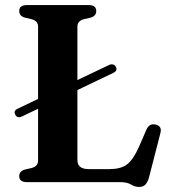

<svg xmlns="http://www.w3.org/2000/svg" viewBox="-20 -720 673 759"><path d="M40 -267.5Q32.5 -283 51.5 -291L130.5 -329V-615Q130.5 -637 105.5 -644L77.5 -650.5Q56 -657 56 -676.5Q56 -700 87 -700H330Q360.5 -700 360.5 -676.5Q360.5 -657 339 -650.5L311 -644Q286 -637 286 -615V-403.5L411 -463Q419 -467 426.8 -465Q434.5 -463 438 -456Q446 -440 427 -431.5L286 -364V-87Q286 -51.5 331 -51.5H413.5Q456 -51.5 481 -69.2Q506 -87 530 -141L559.5 -209Q571 -233.5 595.5 -227.5Q621.5 -221.5 614 -193.5L569 -18.5Q563.5 0.5 554.8 9.8Q546 19 530 19Q513.5 19 498 9.5Q482.5 0 455.5 0H87Q56 0 56 -23.5Q56 -43 77.5 -49.5L105.5 -56Q130.5 -63 130.5 -85V-290L66.5 -259.5Q48 -251 40 -267.5Z"/></svg>

Font: Fraunces 9pt S000 SemiBold
Style: Regular
Weight: 600
Version: Version 1.000; ttfautohint (v1.8.3)